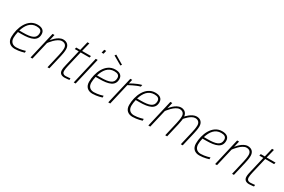

<svg xmlns="http://www.w3.org/2000/svg" viewBox="108 -1883 4520 3053"><g transform="rotate(30 2367.5 -356.5)"><path d="M156 -282C191 -394 251 -477 363 -477C424 -477 458 -457 458 -405C458 -307 376 -282 221 -282H156ZM245 -25C177 -25 134 -65 134 -138C134 -168 140 -214 149 -250H212C396 -250 494 -288 494 -406C494 -478 442 -509 364 -509C181 -509 97 -298 97 -131C97 -39 154 8 237 8C323 8 409 -21 409 -21V-54C409 -54 322 -25 245 -25Z M637 -330C637 -330 740 -476 829 -476C885 -476 915 -444 915 -390C915 -348 905 -295 896 -258L836 0H870L931 -260C940 -300 950 -347 950 -393C950 -465 907 -509 835 -509C737 -509 650 -387 650 -387L676 -500H641L525 0H560Z M1346 -500H1183L1223 -662H1188L1149 -500H1075L1067 -468H1140L1073 -182C1065 -150 1056 -111 1056 -77C1056 -18 1093 8 1152 8C1188 8 1239 0 1239 0L1241 -30C1241 -30 1183 -23 1157 -23C1112 -23 1093 -47 1093 -82C1093 -109 1100 -148 1108 -182L1175 -468H1338Z M1501 -632 1515 -692H1479L1465 -632ZM1353 0 1469 -500H1434L1318 0Z M1665 -696 1825 -604 1843 -626 1683 -721ZM1583 -282C1618 -394 1678 -477 1790 -477C1851 -477 1885 -457 1885 -405C1885 -307 1803 -282 1648 -282H1583ZM1672 -25C1604 -25 1561 -65 1561 -138C1561 -168 1567 -214 1576 -250H1639C1823 -250 1921 -288 1921 -406C1921 -478 1869 -509 1791 -509C1608 -509 1524 -298 1524 -131C1524 -39 1581 8 1664 8C1750 8 1836 -21 1836 -21V-54C1836 -54 1749 -25 1672 -25Z M1988 0 2078 -389C2078 -389 2201 -458 2275 -475L2283 -510C2186 -487 2086 -424 2086 -424L2103 -500H2069L1952 0Z M2319 -282C2354 -394 2414 -477 2526 -477C2587 -477 2621 -457 2621 -405C2621 -307 2539 -282 2384 -282H2319ZM2408 -25C2340 -25 2297 -65 2297 -138C2297 -168 2303 -214 2312 -250H2375C2559 -250 2657 -288 2657 -406C2657 -478 2605 -509 2527 -509C2344 -509 2260 -298 2260 -131C2260 -39 2317 8 2400 8C2486 8 2572 -21 2572 -21V-54C2572 -54 2485 -25 2408 -25Z M3093 -257C3109 -327 3111 -365 3111 -365C3111 -365 3199 -476 3277 -476C3331 -476 3363 -444 3363 -390C3363 -348 3353 -295 3344 -258L3284 0H3319L3379 -257C3388 -297 3399 -346 3399 -393C3399 -465 3356 -509 3284 -509C3196 -509 3110 -408 3110 -408C3110 -408 3107 -509 2998 -509C2900 -509 2813 -387 2813 -387L2839 -500H2804L2688 0H2723L2800 -330C2800 -330 2903 -476 2992 -476C3046 -476 3077 -444 3077 -390C3077 -352 3067 -295 3058 -258L2998 0H3033Z M3545 -282C3580 -394 3640 -477 3752 -477C3813 -477 3847 -457 3847 -405C3847 -307 3765 -282 3610 -282H3545ZM3634 -25C3566 -25 3523 -65 3523 -138C3523 -168 3529 -214 3538 -250H3601C3785 -250 3883 -288 3883 -406C3883 -478 3831 -509 3753 -509C3570 -509 3486 -298 3486 -131C3486 -39 3543 8 3626 8C3712 8 3798 -21 3798 -21V-54C3798 -54 3711 -25 3634 -25Z M4026 -330C4026 -330 4129 -476 4218 -476C4274 -476 4304 -444 4304 -390C4304 -348 4294 -295 4285 -258L4225 0H4259L4320 -260C4329 -300 4339 -347 4339 -393C4339 -465 4296 -509 4224 -509C4126 -509 4039 -387 4039 -387L4065 -500H4030L3914 0H3949Z M4735 -500H4572L4612 -662H4577L4538 -500H4464L4456 -468H4529L4462 -182C4454 -150 4445 -111 4445 -77C4445 -18 4482 8 4541 8C4577 8 4628 0 4628 0L4630 -30C4630 -30 4572 -23 4546 -23C4501 -23 4482 -47 4482 -82C4482 -109 4489 -148 4497 -182L4564 -468H4727Z"/></g></svg>

Font: RazerF5 Thin
Style: Italic
Weight: 250
Foundry: Razer Inc.
Version: Version 2